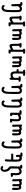

<svg xmlns="http://www.w3.org/2000/svg" viewBox="3027 -3844 946 7040"><g transform="rotate(-90 3500.0 -324.0)"><path d="M409.2 11.7 389.6 2 379.9 -19.5Q336.9 3.9 295.4 2Q253.9 0 214.8 -33.2Q185.5 -17.6 149.4 -17.6Q113.3 -17.6 90.8 -42.5Q68.4 -67.4 63.5 -93.8Q58.6 -120.1 56.6 -166Q54.7 -211.9 54.7 -295.9Q54.7 -323.2 68.4 -344.7Q84 -356.4 105.5 -354.5L125 -344.7Q136.7 -331.1 134.8 -309.6Q127.9 -201.2 132.3 -152.3Q136.7 -103.5 157.7 -100.6Q178.7 -97.7 191.4 -116.2L189.5 -307.6Q191.4 -323.2 201.2 -335Q216.8 -346.7 238.3 -344.7L258.8 -335Q270.5 -321.3 268.6 -299.8Q268.6 -159.2 268.6 -130.9Q268.6 -102.5 282.7 -86.9Q296.9 -71.3 320.8 -81.1Q344.7 -90.8 377.9 -110.4L370.1 -313.5Q372.1 -329.1 381.8 -340.8Q397.5 -352.5 418.9 -350.6L438.5 -340.8Q450.2 -327.1 448.2 -305.7L454.1 -17.6L444.3 2Q430.7 13.7 409.2 11.7Z M877.9 21.5Q847.7 20.5 841.3 4.4Q835 -11.7 838.9 -43Q797.9 -13.7 765.6 -6.8Q733.4 0 701.7 -4.9Q669.9 -9.8 643.6 -38.1Q617.2 -66.4 608.4 -91.3Q599.6 -116.2 596.7 -166Q593.8 -215.8 597.7 -323.2Q566.4 -317.4 544.9 -333Q531.2 -348.6 533.2 -370.1L543 -389.6Q582 -405.3 619.1 -403.3Q656.2 -401.4 668.5 -397Q680.7 -392.6 675.8 -347.7Q670.9 -219.7 674.3 -170.9Q677.7 -122.1 691.4 -102.5Q705.1 -83 735.8 -83.5Q766.6 -84 791 -104Q815.4 -124 838.9 -131.8L842.8 -401.4Q774.4 -454.1 755.9 -485.4Q737.3 -516.6 728 -564.9Q718.8 -613.3 721.7 -659.2Q724.6 -705.1 763.2 -744.1Q801.8 -783.2 846.7 -776.4Q891.6 -769.5 920.9 -744.1Q932.6 -730.5 930.7 -709L920.9 -689.5Q905.3 -675.8 881.8 -679.7Q856.4 -701.2 835.9 -699.7Q815.4 -698.2 803.7 -681.2Q792 -664.1 796.9 -627Q801.8 -589.8 809.6 -561Q817.4 -532.2 857.4 -497.1Q897.5 -461.9 911.1 -449.7Q924.8 -437.5 922.9 -407.2L915 -54.7Q946.3 -60.5 967.8 -44.9Q979.5 -31.2 977.5 -9.8L967.8 9.8Q928.7 27.3 877.9 21.5Z M1312.5 27.3Q1276.4 26.4 1274.4 -9.8Q1239.3 5.9 1201.7 3.9Q1164.1 2 1135.7 -26.9Q1107.4 -55.7 1100.6 -93.8Q1093.8 -131.8 1092.8 -195.3Q1091.8 -258.8 1093.8 -376Q1095.7 -493.2 1097.7 -534.7Q1099.6 -576.2 1113.3 -611.3Q1127 -623 1148.4 -621.1L1168 -611.3Q1181.6 -595.7 1179.7 -574.2Q1173.8 -529.3 1171.9 -481.9Q1169.9 -434.6 1169.9 -385.7L1360.4 -387.7L1379.9 -377.9Q1391.6 -362.3 1389.6 -340.8L1379.9 -321.3L1360.4 -311.5L1168 -309.6Q1167 -253.9 1168.5 -202.6Q1169.9 -151.4 1172.9 -126Q1175.8 -100.6 1196.8 -86.9Q1217.8 -73.2 1262.7 -94.7V-176.8Q1264.6 -192.4 1274.4 -204.1Q1290 -215.8 1311.5 -213.9L1331.1 -204.1Q1342.8 -190.4 1340.8 -168.9L1344.7 -47.9Q1387.7 -53.7 1420.9 -38.1Q1432.6 -23.4 1430.7 -2L1420.9 17.6Q1383.8 35.2 1312.5 27.3Z M1879.9 23.4Q1823.2 24.4 1817.4 11.2Q1811.5 -2 1803.7 -29.3Q1770.5 -5.9 1739.7 2Q1709 9.8 1673.8 5.9Q1638.7 2 1615.2 -21.5Q1591.8 -44.9 1585 -70.8Q1578.1 -96.7 1574.7 -143.1Q1571.3 -189.5 1573.7 -313Q1576.2 -436.5 1581.1 -534.7Q1585.9 -632.8 1625 -682.6Q1664.1 -732.4 1688.5 -737.3Q1712.9 -742.2 1750.5 -739.3Q1788.1 -736.3 1814.5 -711.9Q1840.8 -687.5 1836.9 -658.2L1827.1 -638.7Q1811.5 -625 1790 -627Q1770.5 -649.4 1753.4 -657.7Q1736.3 -666 1714.8 -659.7Q1693.4 -653.3 1672.9 -606.9Q1652.3 -560.5 1652.3 -459.5Q1652.3 -358.4 1650.4 -273.9Q1648.4 -189.5 1650.4 -144Q1652.3 -98.6 1668.9 -82Q1685.5 -65.4 1710.9 -69.3Q1736.3 -73.2 1758.8 -93.8Q1781.2 -114.3 1792 -143.6L1790 -344.7Q1792 -360.4 1801.8 -372.1Q1815.4 -383.8 1836.9 -381.8L1856.4 -372.1L1866.2 -352.5L1876 -55.7Q1909.2 -57.6 1934.6 -43Q1946.3 -29.3 1944.3 -7.8L1934.6 11.7Q1911.1 27.3 1879.9 23.4Z M2409.2 11.7 2389.6 2 2379.9 -19.5Q2336.9 3.9 2295.4 2Q2253.9 0 2214.8 -33.2Q2185.5 -17.6 2149.4 -17.6Q2113.3 -17.6 2090.8 -42.5Q2068.4 -67.4 2063.5 -93.8Q2058.6 -120.1 2056.6 -166Q2054.7 -211.9 2054.7 -295.9Q2054.7 -323.2 2068.4 -344.7Q2084 -356.4 2105.5 -354.5L2125 -344.7Q2136.7 -331.1 2134.8 -309.6Q2127.9 -201.2 2132.3 -152.3Q2136.7 -103.5 2157.7 -100.6Q2178.7 -97.7 2191.4 -116.2L2189.5 -307.6Q2191.4 -323.2 2201.2 -335Q2216.8 -346.7 2238.3 -344.7L2258.8 -335Q2270.5 -321.3 2268.6 -299.8Q2268.6 -159.2 2268.6 -130.9Q2268.6 -102.5 2282.7 -86.9Q2296.9 -71.3 2320.8 -81.1Q2344.7 -90.8 2377.9 -110.4L2370.1 -313.5Q2372.1 -329.1 2381.8 -340.8Q2397.5 -352.5 2418.9 -350.6L2438.5 -340.8Q2450.2 -327.1 2448.2 -305.7L2454.1 -17.6L2444.3 2Q2430.7 13.7 2409.2 11.7Z M2850.6 -5.9Q2823.2 -7.8 2816.4 -21.5Q2809.6 -35.2 2807.6 -59.6Q2774.4 -43 2738.8 -33.2Q2703.1 -23.4 2667 -27.3Q2630.9 -31.2 2608.4 -56.2Q2585.9 -81.1 2580.1 -108.4Q2574.2 -135.7 2571.8 -176.8Q2569.3 -217.8 2578.1 -352.5Q2552.7 -350.6 2535.2 -364.3Q2523.4 -377.9 2525.4 -399.4L2535.2 -418.9L2554.7 -428.7H2634.8Q2674.8 -429.7 2664.6 -392.1Q2654.3 -354.5 2651.4 -287.1Q2648.4 -219.7 2647.5 -176.8Q2646.5 -133.8 2664.1 -117.2Q2681.6 -100.6 2714.4 -105.5Q2747.1 -110.4 2805.7 -149.4L2807.6 -348.6Q2786.1 -348.6 2768.6 -360.4Q2756.8 -374 2758.8 -395.5L2768.6 -415Q2799.8 -430.7 2831.1 -427.7Q2862.3 -424.8 2876.5 -421.9Q2890.6 -418.9 2887.7 -370.1L2885.7 -83Q2932.6 -88.9 2971.7 -73.2Q2983.4 -59.6 2981.4 -37.1L2971.7 -17.6Q2958 -7.8 2942.4 -5.9Z M3379.9 23.4Q3323.2 24.4 3317.4 11.2Q3311.5 -2 3303.7 -29.3Q3270.5 -5.9 3239.7 2Q3209 9.8 3173.8 5.9Q3138.7 2 3115.2 -21.5Q3091.8 -44.9 3085 -70.8Q3078.1 -96.7 3074.7 -143.1Q3071.3 -189.5 3073.7 -313Q3076.2 -436.5 3081.1 -534.7Q3085.9 -632.8 3125 -682.6Q3164.1 -732.4 3188.5 -737.3Q3212.9 -742.2 3250.5 -739.3Q3288.1 -736.3 3314.5 -711.9Q3340.8 -687.5 3336.9 -658.2L3327.1 -638.7Q3311.5 -625 3290 -627Q3270.5 -649.4 3253.4 -657.7Q3236.3 -666 3214.8 -659.7Q3193.4 -653.3 3172.9 -606.9Q3152.3 -560.5 3152.3 -459.5Q3152.3 -358.4 3150.4 -273.9Q3148.4 -189.5 3150.4 -144Q3152.3 -98.6 3168.9 -82Q3185.5 -65.4 3210.9 -69.3Q3236.3 -73.2 3258.8 -93.8Q3281.2 -114.3 3292 -143.6L3290 -344.7Q3292 -360.4 3301.8 -372.1Q3315.4 -383.8 3336.9 -381.8L3356.4 -372.1L3366.2 -352.5L3376 -55.7Q3409.2 -57.6 3434.6 -43Q3446.3 -29.3 3444.3 -7.8L3434.6 11.7Q3411.1 27.3 3379.9 23.4Z M3879.9 23.4Q3823.2 24.4 3817.4 11.2Q3811.5 -2 3803.7 -29.3Q3770.5 -5.9 3739.7 2Q3709 9.8 3673.8 5.9Q3638.7 2 3615.2 -21.5Q3591.8 -44.9 3585 -70.8Q3578.1 -96.7 3574.7 -143.1Q3571.3 -189.5 3573.7 -313Q3576.2 -436.5 3581.1 -534.7Q3585.9 -632.8 3625 -682.6Q3664.1 -732.4 3688.5 -737.3Q3712.9 -742.2 3750.5 -739.3Q3788.1 -736.3 3814.5 -711.9Q3840.8 -687.5 3836.9 -658.2L3827.1 -638.7Q3811.5 -625 3790 -627Q3770.5 -649.4 3753.4 -657.7Q3736.3 -666 3714.8 -659.7Q3693.4 -653.3 3672.9 -606.9Q3652.3 -560.5 3652.3 -459.5Q3652.3 -358.4 3650.4 -273.9Q3648.4 -189.5 3650.4 -144Q3652.3 -98.6 3668.9 -82Q3685.5 -65.4 3710.9 -69.3Q3736.3 -73.2 3758.8 -93.8Q3781.2 -114.3 3792 -143.6L3790 -344.7Q3792 -360.4 3801.8 -372.1Q3815.4 -383.8 3836.9 -381.8L3856.4 -372.1L3866.2 -352.5L3876 -55.7Q3909.2 -57.6 3934.6 -43Q3946.3 -29.3 3944.3 -7.8L3934.6 11.7Q3911.1 27.3 3879.9 23.4Z M4327.1 128.9Q4284.2 128.9 4248 113.3Q4236.3 99.6 4238.3 78.1L4248 58.6Q4276.4 43 4321.3 50.8Q4327.1 -167 4326.2 -211.9Q4325.2 -256.8 4322.3 -283.2Q4319.3 -309.6 4298.8 -323.7Q4278.3 -337.9 4243.7 -332.5Q4209 -327.1 4164.1 -278.3L4166 -111.3L4191.4 -114.3L4210.9 -103.5Q4222.7 -87.9 4220.7 -66.4L4210.9 -46.9Q4173.8 -29.3 4127 -35.2Q4074.2 -33.2 4031.2 -52.7Q4019.5 -66.4 4021.5 -87.9L4031.2 -107.4Q4050.8 -122.1 4089.8 -116.2Q4093.8 -321.3 4092.8 -361.3Q4091.8 -401.4 4105.5 -436.5Q4119.1 -448.2 4140.6 -446.3L4160.2 -436.5Q4173.8 -417 4169.9 -389.6Q4209 -403.3 4243.7 -408.2Q4278.3 -413.1 4309.6 -410.2Q4340.8 -407.2 4367.2 -376Q4393.6 -344.7 4398.4 -293.9Q4403.3 -243.2 4403.3 -190.4Q4438.5 -196.3 4479.5 -176.8Q4491.2 -163.1 4489.3 -141.6L4479.5 -122.1Q4463.9 -109.4 4403.3 -114.3L4397.5 50.8Q4428.7 44.9 4452.1 60.5Q4463.9 74.2 4461.9 95.7L4452.1 115.2Q4424.8 128.9 4391.6 127Q4358.4 125 4327.1 128.9Z M4909.2 11.7 4889.6 2 4879.9 -19.5Q4836.9 3.9 4795.4 2Q4753.9 0 4714.8 -33.2Q4685.5 -17.6 4649.4 -17.6Q4613.3 -17.6 4590.8 -42.5Q4568.4 -67.4 4563.5 -93.8Q4558.6 -120.1 4556.6 -166Q4554.7 -211.9 4554.7 -295.9Q4554.7 -323.2 4568.4 -344.7Q4584 -356.4 4605.5 -354.5L4625 -344.7Q4636.7 -331.1 4634.8 -309.6Q4627.9 -201.2 4632.3 -152.3Q4636.7 -103.5 4657.7 -100.6Q4678.7 -97.7 4691.4 -116.2L4689.5 -307.6Q4691.4 -323.2 4701.2 -335Q4716.8 -346.7 4738.3 -344.7L4758.8 -335Q4770.5 -321.3 4768.6 -299.8Q4768.6 -159.2 4768.6 -130.9Q4768.6 -102.5 4782.7 -86.9Q4796.9 -71.3 4820.8 -81.1Q4844.7 -90.8 4877.9 -110.4L4870.1 -313.5Q4872.1 -329.1 4881.8 -340.8Q4897.5 -352.5 4918.9 -350.6L4938.5 -340.8Q4950.2 -327.1 4948.2 -305.7L4954.1 -17.6L4944.3 2Q4930.7 13.7 4909.2 11.7Z M5085.9 127Q5070.3 125 5058.6 115.2Q5046.9 101.6 5048.8 80.1L5058.6 60.5Q5084 44.9 5119.1 50.8L5121.1 -407.2Q5087.9 -401.4 5064.5 -417Q5052.7 -432.6 5054.7 -454.1L5064.5 -473.6L5084 -483.4H5168Q5199.2 -482.4 5202.1 -463.4Q5205.1 -444.3 5197.3 -397.5Q5238.3 -417 5276.9 -433.6Q5315.4 -450.2 5345.7 -447.8Q5376 -445.3 5390.6 -425.3Q5405.3 -405.3 5408.2 -372.1Q5411.1 -338.9 5412.1 -296.4Q5413.1 -253.9 5417 -83L5436.5 -73.2Q5448.2 -57.6 5446.3 -36.1L5436.5 -16.6Q5413.1 -1 5384.8 -4.9Q5356.4 -8.8 5330.1 -7.8Q5303.7 -6.8 5282.2 -20.5Q5270.5 -34.2 5272.5 -55.7L5282.2 -75.2Q5305.7 -90.8 5338.9 -85Q5339.8 -262.7 5337.9 -310.5Q5335.9 -358.4 5317.9 -359.4Q5299.8 -360.4 5272 -348.6Q5244.1 -336.9 5197.3 -297.9L5195.3 46.9Q5212.9 46.9 5224.6 56.6Q5236.3 70.3 5234.4 91.8L5224.6 111.3Q5193.4 125 5158.2 126Q5123 127 5085.9 127Z M5909.2 11.7 5889.6 2 5879.9 -19.5Q5836.9 3.9 5795.4 2Q5753.9 0 5714.8 -33.2Q5685.5 -17.6 5649.4 -17.6Q5613.3 -17.6 5590.8 -42.5Q5568.4 -67.4 5563.5 -93.8Q5558.6 -120.1 5556.6 -166Q5554.7 -211.9 5554.7 -295.9Q5554.7 -323.2 5568.4 -344.7Q5584 -356.4 5605.5 -354.5L5625 -344.7Q5636.7 -331.1 5634.8 -309.6Q5627.9 -201.2 5632.3 -152.3Q5636.7 -103.5 5657.7 -100.6Q5678.7 -97.7 5691.4 -116.2L5689.5 -307.6Q5691.4 -323.2 5701.2 -335Q5716.8 -346.7 5738.3 -344.7L5758.8 -335Q5770.5 -321.3 5768.6 -299.8Q5768.6 -159.2 5768.6 -130.9Q5768.6 -102.5 5782.7 -86.9Q5796.9 -71.3 5820.8 -81.1Q5844.7 -90.8 5877.9 -110.4L5870.1 -313.5Q5872.1 -329.1 5881.8 -340.8Q5897.5 -352.5 5918.9 -350.6L5938.5 -340.8Q5950.2 -327.1 5948.2 -305.7L5954.1 -17.6L5944.3 2Q5930.7 13.7 5909.2 11.7Z M6085.9 127Q6070.3 125 6058.6 115.2Q6046.9 101.6 6048.8 80.1L6058.6 60.5Q6084 44.9 6119.1 50.8L6121.1 -407.2Q6087.9 -401.4 6064.5 -417Q6052.7 -432.6 6054.7 -454.1L6064.5 -473.6L6084 -483.4H6168Q6199.2 -482.4 6202.1 -463.4Q6205.1 -444.3 6197.3 -397.5Q6238.3 -417 6276.9 -433.6Q6315.4 -450.2 6345.7 -447.8Q6376 -445.3 6390.6 -425.3Q6405.3 -405.3 6408.2 -372.1Q6411.1 -338.9 6412.1 -296.4Q6413.1 -253.9 6417 -83L6436.5 -73.2Q6448.2 -57.6 6446.3 -36.1L6436.5 -16.6Q6413.1 -1 6384.8 -4.9Q6356.4 -8.8 6330.1 -7.8Q6303.7 -6.8 6282.2 -20.5Q6270.5 -34.2 6272.5 -55.7L6282.2 -75.2Q6305.7 -90.8 6338.9 -85Q6339.8 -262.7 6337.9 -310.5Q6335.9 -358.4 6317.9 -359.4Q6299.8 -360.4 6272 -348.6Q6244.1 -336.9 6197.3 -297.9L6195.3 46.9Q6212.9 46.9 6224.6 56.6Q6236.3 70.3 6234.4 91.8L6224.6 111.3Q6193.4 125 6158.2 126Q6123 127 6085.9 127Z M6879.9 23.4Q6823.2 24.4 6817.4 11.2Q6811.5 -2 6803.7 -29.3Q6770.5 -5.9 6739.7 2Q6709 9.8 6673.8 5.9Q6638.7 2 6615.2 -21.5Q6591.8 -44.9 6585 -70.8Q6578.1 -96.7 6574.7 -143.1Q6571.3 -189.5 6573.7 -313Q6576.2 -436.5 6581.1 -534.7Q6585.9 -632.8 6625 -682.6Q6664.1 -732.4 6688.5 -737.3Q6712.9 -742.2 6750.5 -739.3Q6788.1 -736.3 6814.5 -711.9Q6840.8 -687.5 6836.9 -658.2L6827.1 -638.7Q6811.5 -625 6790 -627Q6770.5 -649.4 6753.4 -657.7Q6736.3 -666 6714.8 -659.7Q6693.4 -653.3 6672.9 -606.9Q6652.3 -560.5 6652.3 -459.5Q6652.3 -358.4 6650.4 -273.9Q6648.4 -189.5 6650.4 -144Q6652.3 -98.6 6668.9 -82Q6685.5 -65.4 6710.9 -69.3Q6736.3 -73.2 6758.8 -93.8Q6781.2 -114.3 6792 -143.6L6790 -344.7Q6792 -360.4 6801.8 -372.1Q6815.4 -383.8 6836.9 -381.8L6856.4 -372.1L6866.2 -352.5L6876 -55.7Q6909.2 -57.6 6934.6 -43Q6946.3 -29.3 6944.3 -7.8L6934.6 11.7Q6911.1 27.3 6879.9 23.4Z"/></g></svg>

Font: JasonHandwriting2
Style: Regular
Weight: 400
Version: Version 1.05.10